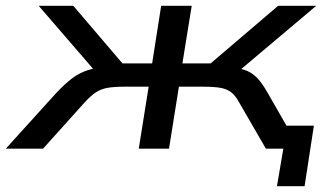

<svg xmlns="http://www.w3.org/2000/svg" viewBox="-60 -511 1112 660"><path d="M892 129 914 0H863L875 -79H1019L987 129ZM-40 0 133 -191Q164 -224 189 -242.5Q214 -261 242.5 -270Q271 -279 309 -281L282 -249L73 -491H192L361 -293H463L494 -491H599L567 -293H664L896 -491H1027L740 -249L724 -281Q757 -278 779.5 -271Q802 -264 820.5 -246.5Q839 -229 860 -192L970 0H854L762 -159Q749 -183 734.5 -194Q720 -205 698 -209Q676 -213 639 -213H555L521 0H417L451 -213H368Q332 -213 309.5 -209Q287 -205 269.5 -193.5Q252 -182 231 -159L88 0Z"/></svg>

Font: Nunito Sans 10pt Expanded Medium
Style: Italic
Weight: 500
Width: 7
Italic angle: -9°
Designer: Vernon Adams
Foundry: Vernon Adams
Version: Version 3.101;gftools[0.9.27]